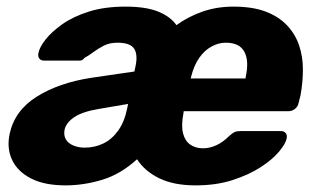

<svg xmlns="http://www.w3.org/2000/svg" viewBox="-20 -550 955 580"><path d="M178 10Q115 10 74.5 -10.5Q34 -31 17 -66Q0 -101 9 -145Q24 -216 91 -258Q158 -300 256 -315L386 -334L389 -348Q397 -384 385.5 -402.5Q374 -421 335 -421Q311 -421 293.5 -412Q276 -403 262 -392.5Q248 -382 235 -375Q232 -371 229 -369Q226 -367 222 -367H113Q103 -367 98.5 -373.5Q94 -380 96 -389Q99 -407 117.5 -430.5Q136 -454 168.5 -477Q201 -500 248.5 -515Q296 -530 359 -530Q422 -530 459 -514.5Q496 -499 513 -474Q547 -499 590.5 -514.5Q634 -530 685 -530Q743 -530 782.5 -515Q822 -500 847 -473.5Q872 -447 883.5 -413Q895 -379 895 -340.5Q895 -302 888 -263L882 -239Q880 -228 871 -221Q862 -214 851 -214H535L534 -207Q527 -170 533 -147Q539 -124 555 -113Q571 -102 593 -102Q613 -102 633 -111Q653 -120 671 -138Q682 -148 688.5 -151Q695 -154 706 -154H829Q838 -154 843 -148Q848 -142 846 -132Q843 -116 823 -92Q803 -68 767.5 -45Q732 -22 682.5 -6Q633 10 571 10Q505 10 461 -11.5Q417 -33 394 -69Q345 -24 289 -7Q233 10 178 10ZM236 -104Q266 -104 292 -116.5Q318 -129 337 -155.5Q356 -182 364 -222L367 -236L279 -221Q230 -213 205 -196.5Q180 -180 175 -158Q172 -141 179 -129Q186 -117 201.5 -110.5Q217 -104 236 -104ZM556 -313H722V-317Q733 -365 718.5 -393Q704 -421 662 -421Q640 -421 619 -409.5Q598 -398 582 -375.5Q566 -353 557 -317Z"/></svg>

Font: Rubik
Style: Bold Italic
Weight: 700
Italic angle: -12°
Designer: Hubert and Fischer
Foundry: Hubert and Fischer
Version: Version 2.300;gftools[0.9.30]